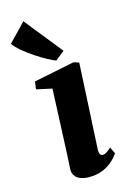

<svg xmlns="http://www.w3.org/2000/svg" viewBox="-176 -909 665 977"><g transform="rotate(-20 157.0 -420.5)"><path d="M52.7 -63C46.4 -20.5 80.6 9.8 149.9 9.8C235.4 9.8 282.7 -45.9 294.4 -60.5L280.8 -96.2C258.3 -79.6 247.1 -73.7 235.8 -73.7C221.2 -73.7 215.3 -86.9 218.8 -110.8L281.2 -556.2L254.4 -567.9L36.6 -543L27.8 -503.4L107.9 -478.5C83 -291 64.5 -140.6 52.7 -63ZM175.3 -606 226.6 -640.1 85.9 -851.1 -13.2 -764.6C18.1 -710 134.8 -623 175.3 -606Z"/></g></svg>

Font: Merriweather
Style: Heavy Italic
Weight: 900
Italic angle: -7.5°
Designer: Eben Sorkin
Foundry: Eben Sorkin
Version: Version 1.001